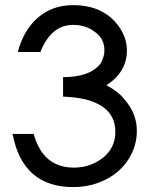

<svg xmlns="http://www.w3.org/2000/svg" viewBox="-20 -738 587 764"><path d="M272 6.5Q70 6.5 30 -205H114Q151 -71 274.5 -71Q339 -71 389.5 -110Q439 -150 439 -213Q439 -295.5 357.5 -330Q314 -350 231 -353.5V-431Q338 -431 380 -485Q386.5 -495.5 391 -509.5Q395.5 -523.5 395.5 -537.5Q395.5 -585 357.5 -611Q322 -639 270.5 -639Q184 -639 140.5 -531H51Q73.5 -618 130.8 -667.8Q188 -717.5 270.5 -717.5Q397 -717.5 457.5 -626Q485 -583.5 485 -537.5Q485 -452 403.5 -398.5Q424.5 -388 443 -374Q461.5 -360 475.5 -342Q524.5 -286.5 524.5 -218Q524.5 -170 504.8 -128.5Q485 -87 451.5 -57.5Q418 -28 371.5 -10.8Q325 6.5 272 6.5Z"/></svg>

Font: MM Phetkon
Style: Regular
Weight: 400
Designer: Khon Soe Zaw Thu
Version: Version 1.00 July 15, 2016, initial release